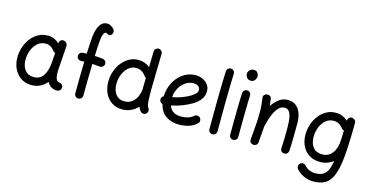

<svg xmlns="http://www.w3.org/2000/svg" viewBox="-99 -1342 4095 2112"><g transform="rotate(15 1948.0 -286.0)"><path d="M560.1 23.9Q517.6 23.9 490.2 5.1Q462.9 -13.7 447.8 -45.4Q416 -6.3 371.8 16.1Q327.6 38.6 272 38.6Q204.1 38.6 153.8 5.6Q103.5 -27.3 75.2 -83.3Q46.9 -139.2 45.4 -208.5Q43.9 -269.5 62.3 -327.6Q80.6 -385.7 115.5 -432.6Q150.4 -479.5 199.5 -507.1Q248.5 -534.7 309.1 -534.7Q348.1 -534.7 380.9 -520.8Q413.6 -506.8 441.4 -481.4L441.9 -487.8Q442.9 -506.3 457.3 -518.1Q471.7 -529.8 490.2 -527.3Q509.3 -524.9 522.2 -509.5Q535.2 -494.1 534.2 -475.6L519 -247.1Q518.1 -233.9 516.6 -221.2Q515.1 -201.7 514.9 -180.2Q514.6 -158.7 515.6 -143.6Q517.6 -113.8 528.3 -91.6Q539.1 -69.3 573.2 -65.9Q585 -62.5 595.5 -52.2Q606 -42 606 -22Q606.4 -2.9 592.8 10.5Q579.1 23.9 560.1 23.9ZM272.9 -53.2Q347.2 -53.2 383.8 -111.3Q420.4 -169.4 426.3 -259.8L434.1 -371.1Q415 -376 405.8 -391.6Q389.2 -414.6 364.7 -428.7Q340.3 -442.9 308.6 -442.9Q254.4 -442.9 215.6 -408.2Q176.8 -373.5 156.7 -319.6Q136.7 -265.6 138.2 -207Q140.1 -139.2 174.8 -96.2Q209.5 -53.2 272.9 -53.2Z M683.6 -401.4Q682.6 -420.4 694.8 -435.1Q707 -449.7 726.1 -450.7Q738.3 -451.7 749.5 -452.4Q760.7 -453.1 771.5 -453.1Q773.4 -505.9 776.4 -554.4Q779.3 -603 782.7 -643.1Q785.2 -670.9 792 -703.6Q798.8 -736.3 812.7 -765.4Q826.7 -794.4 849.1 -813Q871.6 -831.5 904.8 -831.5Q929.7 -831.5 949.5 -819.1Q969.2 -806.6 984.4 -789.6Q995.6 -776.4 994.9 -758.1Q994.1 -739.7 984.9 -728.5Q974.1 -716.3 964.1 -714.6Q954.1 -712.9 944.3 -715.8Q928.7 -729.5 916 -729.5Q901.4 -729.5 889.9 -704.6Q878.4 -679.7 874.5 -635.3Q871.1 -597.2 868.4 -550.3Q865.7 -503.4 863.8 -452.1Q886.7 -451.2 909.7 -449Q932.6 -446.8 956.1 -444.3Q974.6 -442.4 986.8 -427Q999 -411.6 996.6 -393.1Q994.6 -374.5 979.2 -362.8Q963.9 -351.1 945.3 -353Q902.3 -357.9 860.8 -359.9Q857.9 -262.2 856.7 -166Q855.5 -69.8 855.5 2Q855.5 21 841.8 34.4Q828.1 47.9 809.1 47.9Q790 47.9 776.6 34.4Q763.2 21 763.2 2Q763.2 -70.3 764.4 -166.3Q765.6 -262.2 768.6 -360.8Q749 -360.4 732.9 -358.9Q713.9 -357.9 699.5 -370.1Q685.1 -382.3 683.6 -401.4Z M1340.8 -534.2Q1413.1 -534.2 1472.2 -487.8L1476.1 -665.5Q1476.6 -684.6 1490.2 -697.8Q1503.9 -710.9 1522.9 -710.4Q1542 -710 1555.2 -696.3Q1568.4 -682.6 1567.9 -663.6L1559.1 -249Q1559.1 -174.8 1561.5 -135.5Q1564 -96.2 1568.8 -78.4Q1573.7 -60.5 1581.1 -51.3Q1593.3 -37.1 1591.1 -17.8Q1588.9 1.5 1574.2 13.7Q1560.1 25.9 1540.5 23.9Q1521 22 1509.3 7.3Q1492.2 -13.7 1482.9 -39.6Q1448.7 -2.9 1403.3 17.8Q1357.9 38.6 1305.2 38.6Q1237.3 38.6 1186.5 5.4Q1135.7 -27.8 1107.9 -86.2Q1080.1 -144.5 1080.1 -218.8Q1080.1 -279.3 1099.6 -335.7Q1119.1 -392.1 1154.3 -437Q1189.5 -481.9 1237.1 -508.1Q1284.7 -534.2 1340.8 -534.2ZM1172.9 -217.3Q1172.9 -142.1 1207.8 -97.7Q1242.7 -53.2 1306.2 -53.2Q1370.6 -53.2 1413.1 -99.9Q1455.6 -146.5 1466.3 -225.1Q1466.3 -226.6 1466.8 -228Q1466.8 -237.8 1466.8 -250L1469.2 -363.8Q1455.1 -369.6 1447.8 -383.3Q1405.3 -442.4 1339.8 -442.4Q1291 -442.4 1253.4 -410.4Q1215.8 -378.4 1194.3 -326.9Q1172.9 -275.4 1172.9 -217.3Z M2152.8 -29.8Q2108.4 10.3 2055.4 24.4Q2002.4 38.6 1950.2 38.6Q1868.2 38.6 1804.7 -2.7Q1741.2 -43.9 1720.2 -133.3Q1706.1 -137.2 1695.8 -148.4Q1685.5 -159.7 1684.6 -175.3Q1683.6 -189.9 1691.2 -202.1Q1698.7 -214.4 1711.4 -219.7Q1712.4 -277.8 1732.7 -334Q1752.9 -390.1 1790.3 -435.3Q1827.6 -480.5 1879.6 -507.6Q1931.6 -534.7 1995.6 -534.7Q2032.7 -534.7 2069.8 -518.8Q2106.9 -502.9 2131.8 -471.7Q2156.7 -440.4 2156.7 -393.1Q2156.7 -351.6 2137.7 -319.3Q2118.7 -287.1 2093.8 -265.4Q2068.8 -243.7 2050.8 -232.9Q1995.1 -200.2 1935.8 -177.2Q1876.5 -154.3 1814 -142.6Q1829.1 -96.7 1864 -75Q1898.9 -53.2 1950.2 -53.2Q1993.2 -53.2 2029.3 -64.2Q2065.4 -75.2 2090.8 -98.1Q2105 -110.8 2124.3 -110.1Q2143.6 -109.4 2155.8 -95.2Q2168.5 -81.1 2167.7 -61.8Q2167 -42.5 2152.8 -29.8ZM1993.2 -442.9Q1943.4 -442.9 1901.4 -414.3Q1859.4 -385.7 1833 -338.1Q1806.6 -290.5 1803.7 -233.9Q1912.6 -253.9 2000.5 -306.2Q2031.2 -324.7 2049.3 -344Q2067.4 -363.3 2067.4 -386.2Q2067.4 -412.1 2045.9 -427.5Q2024.4 -442.9 1993.2 -442.9Z M2348.1 -705.1Q2367.2 -704.6 2379.9 -690.4Q2392.6 -676.3 2391.6 -657.2Q2388.7 -595.2 2387 -512.5Q2385.3 -429.7 2384.3 -338.6Q2383.3 -247.6 2383.1 -159.9Q2382.8 -72.3 2382.8 0Q2382.8 19 2369.1 32.5Q2355.5 45.9 2336.4 45.9Q2317.4 45.9 2304 32.5Q2290.5 19 2290.5 0Q2290.5 -72.3 2290.8 -160.2Q2291 -248 2292.2 -339.4Q2293.5 -430.7 2295.2 -514.4Q2296.9 -598.1 2299.8 -661.6Q2300.8 -680.7 2314.9 -693.4Q2329.1 -706.1 2348.1 -705.1Z M2530.3 -694.8Q2530.3 -718.8 2548.8 -738Q2567.4 -757.3 2594.2 -757.3Q2626 -757.3 2639.2 -736.1Q2652.3 -714.8 2652.3 -698.2Q2652.3 -677.2 2636.7 -654.8Q2621.1 -632.3 2591.8 -632.3Q2568.4 -632.3 2554.9 -643.3Q2541.5 -654.3 2535.9 -669.2Q2530.3 -684.1 2530.3 -694.8ZM2582.5 -520Q2601.6 -519.5 2614.3 -505.4Q2627 -491.2 2626 -472.2Q2624.5 -438.5 2623.3 -390.1Q2622.1 -341.8 2621.3 -286.9Q2620.6 -231.9 2620.1 -177.7Q2619.6 -123.5 2619.4 -77.1Q2619.1 -30.8 2619.1 0Q2619.1 19 2605.5 32.5Q2591.8 45.9 2572.8 45.9Q2553.7 45.9 2540.3 32.5Q2526.9 19 2526.9 0Q2526.9 -30.8 2527.1 -77.4Q2527.3 -124 2527.8 -178.5Q2528.3 -232.9 2529.3 -288.1Q2530.3 -343.3 2531.5 -392.3Q2532.7 -441.4 2534.2 -476.6Q2535.2 -495.6 2549.3 -508.3Q2563.5 -521 2582.5 -520Z M2758.3 -8.3Q2768.1 -112.8 2772.9 -186.3Q2777.8 -259.8 2777.8 -315.9Q2777.8 -363.3 2774.7 -402.6Q2771.5 -441.9 2765.1 -481.9Q2761.7 -502.9 2772.5 -515.9Q2783.2 -528.8 2798.8 -532.2Q2816.9 -536.6 2834.7 -527.8Q2852.5 -519 2856 -496.1Q2862.3 -456.5 2865.7 -418Q2897.9 -467.8 2941.7 -501Q2985.4 -534.2 3041.5 -534.2Q3099.6 -534.2 3136.5 -504.2Q3173.3 -474.1 3190.7 -424.3Q3208 -374.5 3208 -314.9Q3208 -238.3 3207 -159.9Q3206.1 -81.5 3201.7 0.5Q3201.2 17.6 3188.7 31.5Q3176.3 45.4 3154.8 45.4Q3132.3 45.4 3120.4 31.7Q3108.4 18.1 3109.4 0Q3112.8 -65.4 3114 -122.8Q3115.2 -180.2 3115.2 -236.3Q3115.2 -297.4 3108.2 -343.8Q3101.1 -390.1 3082.8 -416.3Q3064.5 -442.4 3030.8 -442.4Q2997.1 -442.4 2970.9 -420.2Q2944.8 -397.9 2925 -360.8Q2905.3 -323.7 2890.9 -278.8Q2876.5 -233.9 2865.7 -188.5Q2865.2 -187 2864.7 -185.5Q2862.3 -146 2858.4 -99.9Q2854.5 -53.7 2849.6 0.5Q2847.7 22.5 2831.8 32.5Q2815.9 42.5 2798.3 40.5Q2781.7 38.6 2769 26.4Q2756.3 14.2 2758.3 -8.3Z M3768.1 -527.8H3770Q3772.9 -527.8 3775.9 -527.3Q3782.7 -526.4 3789.6 -523.4Q3817.4 -511.2 3819.3 -485.4Q3820.3 -480.5 3819.8 -475.6L3819.3 -456.5Q3817.9 -287.1 3810.1 -164.6Q3802.2 -42 3784.2 40Q3766.1 122.1 3734.6 170.4Q3703.1 218.8 3654.8 239.5Q3606.4 260.3 3538.1 260.3Q3489.3 260.3 3437.5 238.5Q3385.7 216.8 3348.1 175.3Q3335.4 161.1 3335.4 141.8Q3335.4 122.6 3349.1 109.9Q3363.3 96.7 3383.1 96.9Q3402.8 97.2 3414.6 111.3Q3439.5 141.1 3472.2 154.3Q3504.9 167.5 3535.2 167.5Q3585.4 167.5 3619.4 151.6Q3653.3 135.7 3674.3 95.7Q3695.3 55.7 3707 -17.1Q3676.3 7.3 3638.4 20.5Q3600.6 33.7 3556.6 33.7Q3485.8 33.7 3434.6 2Q3383.3 -29.8 3355.5 -84.5Q3327.6 -139.2 3326.2 -208.5Q3324.7 -270 3343.3 -328.4Q3361.8 -386.7 3396.7 -433.1Q3431.6 -479.5 3480.7 -507.1Q3529.8 -534.7 3589.8 -534.7Q3628.9 -534.7 3663.3 -520.8Q3697.8 -506.8 3727.1 -481L3727.5 -487.8Q3728.5 -504.9 3740.7 -516.1Q3752 -528.3 3768.1 -527.8ZM3559.6 -53.2Q3631.8 -53.2 3674.1 -109.9Q3716.3 -166.5 3719.2 -259.8L3723.1 -370.1Q3702.1 -374 3691.4 -391.6Q3674.8 -413.6 3648.2 -428.2Q3621.6 -442.9 3589.4 -442.9Q3535.6 -442.9 3496.8 -408.7Q3458 -374.5 3437.7 -320.6Q3417.5 -266.6 3418.9 -207Q3420.9 -139.2 3455.3 -96.2Q3489.7 -53.2 3559.6 -53.2Z"/></g></svg>

Font: Mikhak Medium
Style: Regular
Weight: 500
Designer: Amin Abedi
Version: Version 3.3